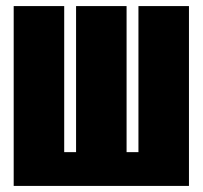

<svg xmlns="http://www.w3.org/2000/svg" viewBox="-20 -611 666 631"><path d="M25 0V-591H191V-111H230V-591H396V-111H435V-591H601V0Z"/></svg>

Font: Alumni Sans Black
Style: Regular
Weight: 900
Designer: Robert E. Leuschke
Foundry: Robert E. Leuschke
Version: Version 1.018